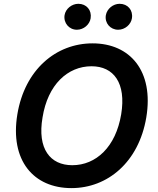

<svg xmlns="http://www.w3.org/2000/svg" viewBox="-20 -961 815 991"><path d="M735.1 -355.1C774.9 -594.5 651.3 -737.2 457.7 -737.2C269.5 -737.2 108 -602.3 69.6 -371.1C30.2 -132.5 153.4 9.9 348.7 9.9C535.2 9.9 696.4 -123.9 735.1 -355.1ZM199.6 -355.1C226.6 -524.1 329.2 -619 452.4 -619C566.8 -619 632.1 -532.7 605.5 -371.1C577.4 -202.1 475.5 -108.3 353 -108.3C239.3 -108.3 171.5 -192.8 199.6 -355.1ZM313.2 -882.5C307.2 -842.3 336.6 -807.5 376.8 -807.5C412.3 -807.5 442.8 -834.5 447.8 -866.5C454.5 -908.4 426.5 -941.4 384.2 -941.4C351.2 -941.4 318.5 -916.2 313.2 -882.5ZM526.3 -882.5C519.5 -841.6 549.7 -807.5 589.8 -807.5C625.4 -807.5 655.9 -834.5 660.9 -866.5C667.6 -908.4 639.6 -941.4 597.3 -941.4C564.3 -941.4 532.3 -916.2 526.3 -882.5Z"/></svg>

Font: Margiela Sans Semi Bold
Style: Italic
Weight: 600
Italic angle: -9.39999°
Designer: Stefan Endress, Andreas Faust
Version: Version 1.100;FEAKit 1.0